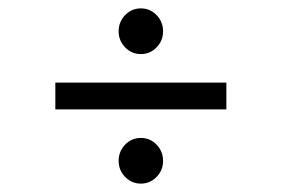

<svg xmlns="http://www.w3.org/2000/svg" viewBox="-20 -586 672 458"><path d="M316 -457Q294 -457 278.5 -473Q263 -489 263 -511Q263 -534 278.5 -550Q294 -566 316 -566Q338 -566 353.5 -550Q369 -534 369 -511Q369 -489 353.5 -473Q338 -457 316 -457ZM520 -325H112V-389H520ZM316 -148Q294 -148 278.5 -164Q263 -180 263 -202Q263 -225 278.5 -241Q294 -257 316 -257Q338 -257 353.5 -241Q369 -225 369 -202Q369 -180 353.5 -164Q338 -148 316 -148Z"/></svg>

Font: Wix Madefor Text
Style: Regular
Weight: 400
Designer: Dalton Maag Ltd
Foundry: Dalton Maag Ltd
Version: Version 3.100